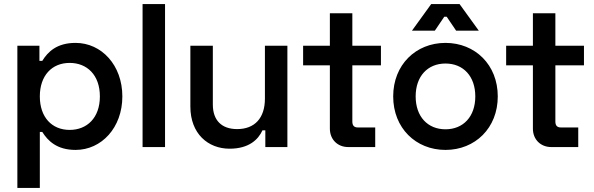

<svg xmlns="http://www.w3.org/2000/svg" viewBox="-20 -720 2910 940"><path d="M65 200H175V-74H187C214 -31 258 14 350 14C477 14 579 -95 579 -248C579 -401 477 -510 350 -510C258 -510 214 -466 187 -422H173V-496H65ZM321 -84C234 -84 175 -146 175 -248C175 -350 234 -412 321 -412C406 -412 469 -353 469 -248C469 -143 406 -84 321 -84Z M788 -700H678V0H788Z M1387 0V-496H1277V-237C1277 -142 1227 -88 1141 -88C1065 -88 1022 -131 1022 -208V-496H912V-198C912 -66 998 8 1104 8C1198 8 1244 -36 1265 -82H1279V0Z M1464 -496V-400H1595V-90C1595 -37 1633 0 1685 0H1817V-96H1732C1714 -96 1705 -105 1705 -125V-400H1845V-496H1705V-655H1595V-496Z M2213 -570H2324L2230 -700H2091L1997 -570H2109L2155 -638H2167ZM1905 -248C1905 -93 2016 14 2161 14C2306 14 2417 -93 2417 -248C2417 -403 2306 -510 2161 -510C2016 -510 1905 -403 1905 -248ZM2015 -248C2015 -347 2074 -409 2161 -409C2248 -409 2307 -347 2307 -248C2307 -149 2248 -87 2161 -87C2074 -87 2015 -149 2015 -248Z M2458 -496V-400H2589V-90C2589 -37 2627 0 2679 0H2811V-96H2726C2708 -96 2699 -105 2699 -125V-400H2839V-496H2699V-655H2589V-496Z"/></svg>

Font: Space Text SemiBold
Style: Regular
Weight: 600
Designer: Florian Karsten (Space Text), Colophon Foundry (Space Mono)
Foundry: Florian Karsten
Version: Version 1.003;PS 001.003;hotconv 1.0.88;makeotf.lib2.5.64775